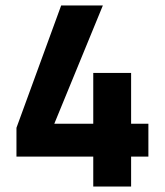

<svg xmlns="http://www.w3.org/2000/svg" viewBox="-20 -680 600 700"><path d="M458 0V-109H521V-229H458V-414H320V-229H178L355 -660H203L40 -214V-109H320V0Z"/></svg>

Font: Sunflower
Style: Bold
Weight: 700
Designer: JIKJI
Foundry: JIKJI
Version: Version 1.00